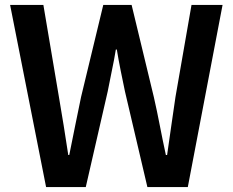

<svg xmlns="http://www.w3.org/2000/svg" viewBox="-20 -759 944 779"><path d="M167 0 21 -739H156L219 -366Q229 -308 238.5 -249Q248 -190 257 -130H261Q273 -190 285 -249Q297 -308 309 -366L399 -739H514L604 -366Q617 -309 628.5 -249.5Q640 -190 653 -130H658Q666 -190 675 -249Q684 -308 692 -366L757 -739H883L742 0H578L487 -388Q478 -431 469.5 -473Q461 -515 454 -558H450Q443 -515 434 -473Q425 -431 417 -388L328 0Z"/></svg>

Font: Noto Sans KR Thin SemiBold
Style: Regular
Weight: 600
Version: Version 2.004-H2;hotconv 1.0.118;makeotfexe 2.5.65603